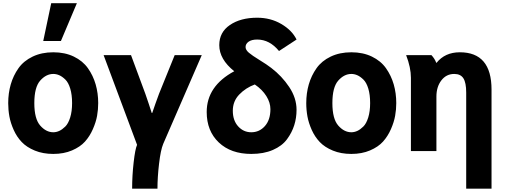

<svg xmlns="http://www.w3.org/2000/svg" viewBox="-20 -926 3098 1177"><path d="M190.4 -293.9Q190.4 -197.3 226.6 -156.2Q262.7 -115.2 306.6 -115.2Q325.2 -115.2 343.3 -123.5Q361.3 -131.8 379.9 -149.9Q398.4 -168 410.2 -205.6Q421.9 -243.2 421.9 -293.9Q421.9 -345.7 410.6 -382.8Q399.4 -419.9 380.4 -438.5Q361.3 -457 343.3 -464.8Q325.2 -472.7 306.6 -472.7Q262.7 -472.7 226.6 -432.1Q190.4 -391.6 190.4 -293.9ZM30.3 -293.9Q30.3 -354.5 45.9 -408.7Q61.5 -462.9 93.3 -507.8Q125 -552.7 180.2 -579.1Q235.4 -605.5 306.6 -605.5Q377.9 -605.5 432.6 -579.1Q487.3 -552.7 519 -507.8Q550.8 -462.9 566.4 -408.7Q582 -354.5 582 -293.9Q582 -254.9 575.2 -216.3Q568.4 -177.7 549.3 -134.3Q530.3 -90.8 501 -58.1Q471.7 -25.4 421.4 -3.9Q371.1 17.6 306.6 17.6Q243.2 17.6 193.4 -2.9Q143.6 -23.4 113.3 -55.2Q83 -86.9 64 -129.4Q44.9 -171.9 37.6 -211.9Q30.3 -252 30.3 -293.9ZM245.1 -674.8 293.9 -906.2H451.2L353.5 -674.8Z M615.2 -587.9H783.2L871.1 -350.6Q877 -335.9 891.6 -290.5Q906.2 -245.1 910.2 -233.4H913.1Q933.6 -293.9 955.1 -351.6L1050.8 -587.9H1216.8L980.5 -43.9Q964.8 -5.9 955.1 77.1Q945.3 160.2 945.3 230.5H790Q790 151.4 799.3 69.3Q808.6 -12.7 820.3 -38.1Z M1247.1 -239.3Q1247.1 -398.4 1416 -489.3Q1324.2 -562.5 1324.2 -649.4Q1324.2 -728.5 1389.6 -772.9Q1455.1 -817.4 1556.6 -817.4Q1638.7 -817.4 1704.6 -778.8Q1770.5 -740.2 1797.9 -683.6L1690.4 -613.3Q1632.8 -683.6 1556.6 -683.6Q1522.5 -683.6 1503.9 -670.4Q1485.4 -657.2 1485.4 -637.7Q1485.4 -620.1 1505.4 -603Q1525.4 -585.9 1570.8 -558.1Q1616.2 -530.3 1642.6 -509.8Q1708 -460 1752.9 -392.6Q1797.9 -325.2 1797.9 -252.9Q1797.9 -203.1 1783.7 -158.2Q1769.5 -113.3 1739.3 -72.3Q1709 -31.2 1652.8 -6.8Q1596.7 17.6 1520.5 17.6Q1395.5 17.6 1321.3 -52.7Q1247.1 -123 1247.1 -239.3ZM1407.2 -247.1Q1407.2 -187.5 1439.9 -151.4Q1472.7 -115.2 1520.5 -115.2Q1570.3 -115.2 1604 -153.3Q1637.7 -191.4 1637.7 -256.8Q1637.7 -296.9 1612.8 -336.9Q1587.9 -377 1542 -408.2Q1486.3 -387.7 1446.8 -346.7Q1407.2 -305.7 1407.2 -247.1Z M2017.6 -293.9Q2017.6 -197.3 2053.7 -156.2Q2089.8 -115.2 2133.8 -115.2Q2152.3 -115.2 2170.4 -123.5Q2188.5 -131.8 2207 -149.9Q2225.6 -168 2237.3 -205.6Q2249 -243.2 2249 -293.9Q2249 -345.7 2237.8 -382.8Q2226.6 -419.9 2207.5 -438.5Q2188.5 -457 2170.4 -464.8Q2152.3 -472.7 2133.8 -472.7Q2089.8 -472.7 2053.7 -432.1Q2017.6 -391.6 2017.6 -293.9ZM1857.4 -293.9Q1857.4 -354.5 1873 -408.7Q1888.7 -462.9 1920.4 -507.8Q1952.1 -552.7 2007.3 -579.1Q2062.5 -605.5 2133.8 -605.5Q2205.1 -605.5 2259.8 -579.1Q2314.5 -552.7 2346.2 -507.8Q2377.9 -462.9 2393.6 -408.7Q2409.2 -354.5 2409.2 -293.9Q2409.2 -254.9 2402.3 -216.3Q2395.5 -177.7 2376.5 -134.3Q2357.4 -90.8 2328.1 -58.1Q2298.8 -25.4 2248.5 -3.9Q2198.2 17.6 2133.8 17.6Q2070.3 17.6 2020.5 -2.9Q1970.7 -23.4 1940.4 -55.2Q1910.2 -86.9 1891.1 -129.4Q1872.1 -171.9 1864.7 -211.9Q1857.4 -252 1857.4 -293.9Z M2469.7 -587.9H2625Q2645.5 -565.4 2654.3 -541H2656.2Q2708 -605.5 2798.8 -605.5Q2993.2 -605.5 2993.2 -377V230.5H2837.9V-358.4Q2837.9 -418.9 2820.8 -445.8Q2803.7 -472.7 2764.6 -472.7Q2715.8 -472.7 2685.5 -433.1Q2655.3 -393.6 2655.3 -334V0H2499V-449.2Q2499 -511.7 2469.7 -587.9Z"/></svg>

Font: Gothic A1 Black
Style: Regular
Weight: 900
Version: Version 2.50